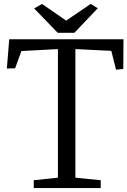

<svg xmlns="http://www.w3.org/2000/svg" viewBox="-20 -958 649 978"><path d="M15 0ZM194 -938 317 -853 442 -938 478 -916 359 -791H274L154 -915ZM275 -53V-708L89 -698L57 -610L15 -609L27 -758H609L608 -607L571 -603L547 -699L364 -708V-53L493 -40V0H152V-40Z"/></svg>

Font: Martel
Style: Regular
Weight: 400
Designer: Dan Reynolds
Foundry: Dan Reynolds
Version: Version 1.001; ttfautohint (v1.1) -l 5 -r 5 -G 72 -x 0 -D la